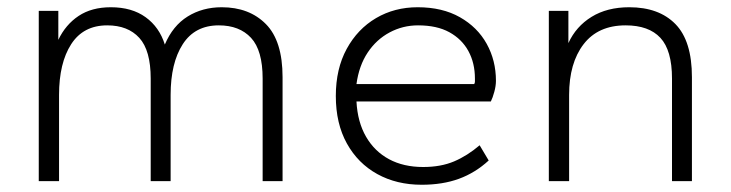

<svg xmlns="http://www.w3.org/2000/svg" viewBox="-20 -500 2018 530"><path d="M87 0V-470H141V-390Q161 -432 197 -456Q233 -480 286 -480Q344 -480 382 -452.5Q420 -425 435 -377Q457 -429 498 -454.5Q539 -480 592 -480Q668 -480 714 -433.5Q760 -387 760 -287V0H705V-283Q705 -361 673 -395.5Q641 -430 584 -430Q518 -430 484.5 -378Q451 -326 451 -238V0H396V-283Q396 -361 364.5 -395.5Q333 -430 276 -430Q210 -430 176.5 -378Q143 -326 143 -238V0Z M1144 10Q1075 10 1021.5 -19.5Q968 -49 937.5 -104Q907 -159 907 -235Q907 -310 937 -365Q967 -420 1018 -450Q1069 -480 1133 -480Q1201 -480 1249.5 -452.5Q1298 -425 1323.5 -379Q1349 -333 1349 -277Q1349 -263 1344.5 -246.5Q1340 -230 1335 -220H964Q967 -163 990.5 -122.5Q1014 -82 1054 -60.5Q1094 -39 1148 -39Q1197 -39 1233.5 -54.5Q1270 -70 1304 -99L1329 -57Q1292 -23 1247 -6.5Q1202 10 1144 10ZM964 -268H1289Q1291 -271 1291 -275Q1291 -279 1291 -283Q1291 -326 1273 -359Q1255 -392 1220.5 -411Q1186 -430 1134 -430Q1092 -430 1055.5 -410.5Q1019 -391 995 -355Q971 -319 964 -268Z M1495 0V-470H1549V-381Q1570 -427 1613 -453.5Q1656 -480 1717 -480Q1799 -480 1844.5 -433.5Q1890 -387 1890 -287V0H1835V-283Q1835 -361 1803 -395.5Q1771 -430 1707 -430Q1631 -430 1591 -378Q1551 -326 1551 -238V0Z"/></svg>

Font: Gantari Light
Style: Regular
Weight: 300
Designer: Anugrah Pasau
Foundry: Lafontype
Version: Version 1.000; ttfautohint (v1.8.3)